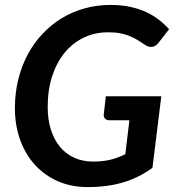

<svg xmlns="http://www.w3.org/2000/svg" viewBox="-20 -751 718 779"><path d="M409.5 -360.5H634.5L598.5 -70Q543.5 -30 480 -11Q416.5 8 335 8Q268.5 8 214.2 -16Q160 -40 121.2 -82.8Q82.5 -125.5 61.5 -184.2Q40.5 -243 40.5 -312.5Q40.5 -373.5 54 -428.2Q67.5 -483 92.2 -529.5Q117 -576 152 -613.2Q187 -650.5 230 -676.8Q273 -703 323.2 -717Q373.5 -731 428.5 -731Q472.5 -731 508.2 -723.2Q544 -715.5 573 -702Q602 -688.5 625 -670.5Q648 -652.5 666 -632.5L624 -578.5Q614 -564.5 599.5 -561.2Q585 -558 570 -568Q555.5 -577.5 541 -586.8Q526.5 -596 509.2 -603.5Q492 -611 470 -615.5Q448 -620 418.5 -620Q364.5 -620 319.5 -598.2Q274.5 -576.5 242 -536.8Q209.5 -497 191.5 -441.2Q173.5 -385.5 173.5 -317Q173.5 -265 186.8 -224Q200 -183 224 -154.5Q248 -126 281.8 -110.8Q315.5 -95.5 357 -95.5Q398 -95.5 429 -103.2Q460 -111 488.5 -125.5L505 -263H425Q412.5 -263 406.2 -269.8Q400 -276.5 401 -286.5Z"/></svg>

Font: Lato 2
Style: Bold Italic
Weight: 700
Italic angle: -7°
Designer: Lukasz Dziedzic with Adam Twardoch and Botio Nikoltchev
Foundry: tyPoland Lukasz Dziedzic
Version: Version 2.015; 2015-08-06; http://www.latofonts.com/